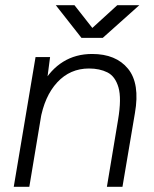

<svg xmlns="http://www.w3.org/2000/svg" viewBox="-20 -720 594 740"><path d="M33 0 117 -500H173L161 -408L93 0ZM392 0 435 -258 500 -284 452 0ZM435 -258Q449 -341 436.5 -383.5Q424 -426 394 -441Q364 -456 323 -456Q250 -456 200.5 -402.5Q151 -349 135 -255L98 -259Q112 -339 143.5 -395.5Q175 -452 223.5 -482Q272 -512 335 -512Q427 -512 473.5 -455Q520 -398 500 -284ZM295 -574V-575L432 -700H517L376 -574ZM294 -574 195 -700H267L366 -574H364Z"/></svg>

Font: Figtree Light Light
Style: Italic
Weight: 300
Italic angle: -9.5°
Version: Version 2.000